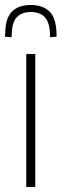

<svg xmlns="http://www.w3.org/2000/svg" viewBox="-56 -748 246 768"><path d="M49 0V-532H85V0ZM67 -728Q114 -728 141 -703Q168 -678 170 -616Q170 -608 170 -601L144 -599Q144 -602 144 -605.5Q144 -609 144 -612Q142 -660 122.5 -680Q103 -700 67 -700Q32 -700 12 -680Q-8 -660 -9 -612Q-10 -606 -10 -599L-36 -601Q-36 -605 -36 -608.5Q-36 -612 -35 -616Q-34 -677 -7.5 -702.5Q19 -728 67 -728Z"/></svg>

Font: Georama Condensed ExtraLight
Style: Regular
Weight: 200
Width: 3
Designer: Jean-Baptiste Levee
Foundry: Production Type
Version: Version 1.000